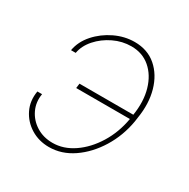

<svg xmlns="http://www.w3.org/2000/svg" viewBox="-132 -673 792 804"><g transform="rotate(30 264.0 -270.5)"><path d="M294 -528.4Q250 -528.4 209.2 -508.7Q168.3 -489 139.9 -456.9Q111.5 -424.7 105.1 -387.8H82.4Q90.2 -432.5 123 -469.6Q155.9 -506.7 202.2 -528.9Q248.6 -551.1 296.9 -551.1Q359.4 -551.1 401.5 -514.7Q443.5 -478.3 460.8 -417.4Q478 -356.5 465.9 -282.7L463.1 -262.8Q450.3 -188.2 412.1 -126.2Q373.9 -64.3 319.8 -27.2Q265.6 9.9 204.5 9.9Q155.5 9.9 116.7 -14Q77.8 -38 58.1 -78.3Q38.4 -118.6 46.9 -167.6H69.6Q62.5 -126.4 79.2 -91.1Q95.9 -55.8 130 -34.3Q164.1 -12.8 208.8 -12.8Q261.7 -12.8 310 -45.8Q358.3 -78.8 393.1 -135.1Q427.9 -191.4 440 -261.4H180.4L183.2 -284.1H443.5Q454.5 -353.3 438.6 -408.7Q422.6 -464.1 385.1 -496.3Q347.7 -528.4 294 -528.4Z"/></g></svg>

Font: Inter Thin  BETA
Style: Italic
Weight: 100
Italic angle: -9.39999°
Designer: Rasmus Andersson
Foundry: rsms
Version: Version 3.011;git-f93a4a705